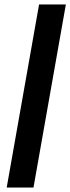

<svg xmlns="http://www.w3.org/2000/svg" viewBox="-20 -740 315 860"><path d="M10 100 155 -720H275L130 100Z"/></svg>

Font: DM Sans 12pt SemiBold
Style: Italic
Weight: 600
Italic angle: -10°
Version: Version 4.004;gftools[0.9.30]